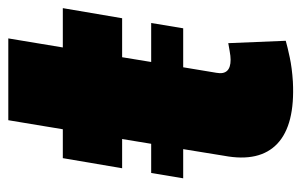

<svg xmlns="http://www.w3.org/2000/svg" viewBox="-151 -565 722 460"><g transform="rotate(-90 210.0 -335.0)"><path d="M12.8 -257.1 25.6 -333.8H95.5L106.9 -403.4H36.9L61.1 -545.5H130.3L152 -676.1H348L326.3 -545.5H420.5L396.3 -403.4H302.9L291.5 -333.8H384.9L372.2 -257.1H278.8L265.6 -177.6Q259.2 -143.5 296.9 -143.5Q305.4 -143.5 317.8 -145.8Q330.3 -148.1 336.6 -149.1L342.3 -11.4Q327.4 -7.1 302.4 -1.8Q277.3 3.6 244.3 5.7Q141 11 95.9 -31.4Q50.8 -73.9 66.8 -159.1L82.7 -257.1Z"/></g></svg>

Font: Inter UI Black
Style: Italic
Weight: 900
Italic angle: -9.39999°
Designer: Rasmus Andersson
Foundry: rsms
Version: 3.2;8d6f07862